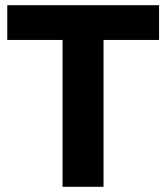

<svg xmlns="http://www.w3.org/2000/svg" viewBox="-20 -720 641 740"><path d="M8 -566V-700H593V-566H379V0H221V-566Z"/></svg>

Font: Trueno
Style: SBd
Weight: 600
Designer: Julieta Ulanovsky
Foundry: Julieta Ulanovsky
Version: Version 3.001b